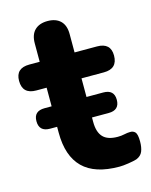

<svg xmlns="http://www.w3.org/2000/svg" viewBox="-111 -710 619 787"><g transform="rotate(-15 198.5 -316.5)"><path d="M63 -214Q17 -214 17 -258Q17 -301 63 -301H93V-380H49Q-9 -380 -9 -436Q-9 -490 49 -490H93V-568Q93 -605 112.5 -624Q132 -643 167 -643Q202 -643 221.5 -624Q241 -605 241 -568V-490H336Q394 -490 394 -436Q394 -380 336 -380H241V-301H312Q358 -301 358 -258Q358 -214 312 -214H241V-195Q241 -152 260.5 -131Q280 -110 323 -110Q338 -110 351.5 -113Q365 -116 375 -116Q389 -117 397.5 -108Q406 -99 406 -68Q406 -43 399 -26Q392 -9 372 -1Q359 3 336 6.5Q313 10 298 10Q194 10 143.5 -40Q93 -90 93 -189V-214Z"/></g></svg>

Font: Chiron GoRound TC
Style: Bold
Weight: 700
Designer: Ryoko NISHIZUKA 西塚涼子 (kana, bopomofo & ideographs); Paul D. Hunt (Latin, Greek & Cyrillic); Sandoll Communications 산돌커뮤니
Foundry: Adobe
Version: Version 1.000;hotconv 1.1.1;makeotfexe 2.6.0